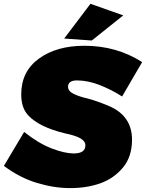

<svg xmlns="http://www.w3.org/2000/svg" viewBox="-46 -952 750 986"><path d="M425.5 -744 283.5 -754 418.5 -932.5 587 -873ZM313.5 14Q232.5 14 144.2 -12.5Q56 -39 -26 -100L78 -274.5Q152 -215.5 219.2 -189.8Q286.5 -164 332.5 -164Q392.5 -164 392.5 -205.5Q392.5 -227 366.5 -241.8Q340.5 -256.5 286.5 -267.5Q155 -299.5 99 -359.5Q63 -397.5 63 -467.5Q63 -585 153.8 -651Q244.5 -717 387.5 -717Q553 -717 684 -633L581 -456.5Q529.5 -490 467.8 -514.5Q406 -539 349.5 -539Q303.5 -539 303.5 -506.5Q303.5 -483.5 333 -469.5Q362.5 -455.5 402.5 -446.5Q450.5 -434.5 520.5 -404.5Q632 -353.5 632 -234.5Q632 -147 585 -91Q538 -35 468.8 -10.5Q399.5 14 313.5 14Z"/></svg>

Font: Argentum Sans Black
Style: Italic
Weight: 900
Italic angle: -11°
Designer: Julieta Ulanovsky (font), Cristiano Sobral (main changes and remaster)
Foundry: Julieta Ulanovsky (font), Cristiano Sobral (main changes and remaster)
Version: Version 2.007;June 15, 2022;FontCreator 14.0.0.2814 64-bit; 